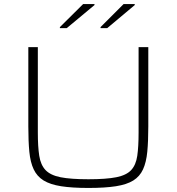

<svg xmlns="http://www.w3.org/2000/svg" viewBox="-20 -921 873 949"><path d="M417 8Q336 8 282 -0.5Q228 -9 195.5 -29Q163 -49 146.5 -84Q130 -119 125 -171Q120 -223 120 -296V-688H167V-266Q167 -196 174 -151Q181 -106 205 -80.5Q229 -55 279 -45Q329 -35 417 -35Q505 -35 555 -45Q605 -55 628.5 -80.5Q652 -106 658.5 -151Q665 -196 665 -266V-688H713V-296Q713 -223 708 -171Q703 -119 687 -84Q671 -49 639 -29Q607 -9 553 -0.5Q499 8 417 8ZM276 -782V-787L391 -901H447V-896L310 -782ZM477 -782V-787L591 -901H646V-896L510 -782Z"/></svg>

Font: Saira Expanded ExtraLight
Style: Regular
Weight: 250
Width: 7
Designer: Hector Gatti with collaboration of the Omnibus-Type team
Foundry: Omnibus-Type
Version: Version 1.101